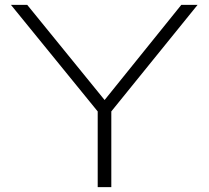

<svg xmlns="http://www.w3.org/2000/svg" viewBox="-20 -770 860 790"><path d="M382 0V-351H438V0ZM25 -750H92L436 -327H385L726 -750H793L427 -298H393Z"/></svg>

Font: Unbounded ExtraLight
Style: Regular
Weight: 250
Designer: Luke Prowse, Jean-Baptiste Morizot, Fátima Lázaro, Florian Runge
Foundry: NaN
Version: Version 1.701;gftools[0.9.28.dev5+ged2979d]